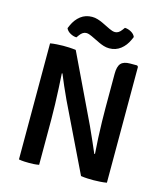

<svg xmlns="http://www.w3.org/2000/svg" viewBox="-128 -986 943 1089"><g transform="rotate(15 343.0 -441.5)"><path d="M258 -395.5Q240 -433.5 224.8 -469Q209.5 -504.5 197 -535L193.5 -534.5Q196 -496.5 198.2 -449.5Q200.5 -402.5 202 -355Q203.5 -307.5 203.5 -268.5V0Q187.5 3 172.5 3.8Q157.5 4.5 145 4.5Q133.5 4.5 116.8 3.8Q100 3 85 0V-681.5Q100 -684.5 123.5 -686Q147 -687.5 160.5 -687.5Q174 -687.5 194.8 -686.8Q215.5 -686 235.5 -683L424.5 -288Q443.5 -247 460.2 -208.5Q477 -170 489.5 -141L493.5 -141.5Q490 -184.5 487.8 -233.5Q485.5 -282.5 484.5 -329Q483.5 -375.5 483.5 -410V-610Q483.5 -652.5 499.5 -670.5Q515.5 -688.5 553.5 -688.5H594.5L601 -682V-1.5Q585.5 1.5 562.5 3Q539.5 4.5 524.5 4.5Q509 4.5 489 3.8Q469 3 449.5 0ZM301.5 -782.5Q293.5 -786 285.5 -788.8Q277.5 -791.5 269 -791.5Q248 -791.5 230.5 -767L220.5 -753Q202 -753.5 183.5 -764Q165 -774.5 158.5 -790.5L166 -808Q182.5 -845 210.8 -866.8Q239 -888.5 277.5 -888.5Q294.5 -888.5 310.5 -883.5Q326.5 -878.5 339.5 -872.5L390 -848Q398.5 -844 407.2 -841.2Q416 -838.5 424 -838.5Q445 -838.5 462.5 -863L472.5 -876.5Q491 -876 509.5 -865.8Q528 -855.5 534.5 -839L527 -822Q510.5 -785 482 -763Q453.5 -741 415.5 -741Q398.5 -741 382.2 -746.2Q366 -751.5 353.5 -757.5Z"/></g></svg>

Font: Signika Negative SemiBold
Style: Regular
Weight: 600
Designer: Anna Giedryś
Foundry: Anna Giedryś
Version: Version 2.000; ttfautohint (v1.8.3) -l 8 -r 50 -G 200 -x 9 -